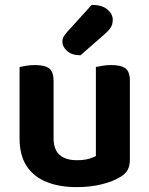

<svg xmlns="http://www.w3.org/2000/svg" viewBox="-20 -750 611 785"><path d="M60 -185V-259H199V-186Q199 -138 224 -116.5Q249 -95 294 -95Q323 -95 342.5 -100.5Q362 -106 372 -112V-259H511V-97Q511 -73 502.5 -56.5Q494 -40 473 -27Q442 -8 396 3.5Q350 15 293 15Q223 15 170.5 -6Q118 -27 89 -71Q60 -115 60 -185ZM511 -213H372V-476Q381 -478 398 -481Q415 -484 435 -484Q475 -484 493 -470.5Q511 -457 511 -419ZM199 -213H60V-476Q69 -478 86 -481Q103 -484 123 -484Q163 -484 181 -470.5Q199 -457 199 -419ZM256 -621 355 -730Q397 -730 419 -711.5Q441 -693 441 -669Q441 -650 432 -636.5Q423 -623 403 -606L309 -524Q274 -524 254.5 -541.5Q235 -559 235 -579Q235 -590 240 -599.5Q245 -609 256 -621Z"/></svg>

Font: BalooTamma2Bold
Style: Bold
Weight: 700
Designer: Divya Kowshik, Shuchita Grover and Ek Type
Foundry: Ek Type
Version: Version 1.700